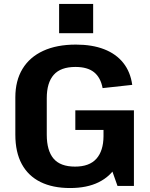

<svg xmlns="http://www.w3.org/2000/svg" viewBox="-20 -934 752 964"><path d="M331.5 10.1Q244.8 10.1 183.3 -20.2Q121.8 -50.6 89.4 -110.2Q57 -169.9 57 -258.1V-444.8Q57 -529 93 -588.2Q128.9 -647.4 196.9 -678.7Q264.8 -710.1 360.8 -710.1Q443.3 -710.1 503.1 -686.7Q563 -663.4 599 -618.2Q634.9 -573.1 643.9 -507.9L495.2 -491.6Q485.3 -544.7 452.3 -571.3Q419.3 -597.9 358.7 -597.9Q284.7 -597.9 249.8 -558.3Q214.8 -518.8 214.8 -441.2V-257.6Q214.8 -178.1 248.8 -137.8Q282.8 -97.5 356.8 -97.5Q428.8 -97.5 464 -137Q499.2 -176.6 499.7 -249.7L595.9 -227.1Q595.9 -154.4 565 -101.2Q534.1 -48.1 475.4 -19Q416.6 10.1 331.5 10.1ZM499.7 -199V-345.1L549.1 -281.7H358.2V-380.1H652.4V-0.5H569.9ZM447.7 -914.4V-767.4H276.8V-914.4Z"/></svg>

Font: Pathway Extreme 8pt Thin
Style: Regular
Weight: 100
Designer: Eduardo Rodriguez Tunni
Foundry: Eduardo Rodriguez Tunni
Version: Version 1.000